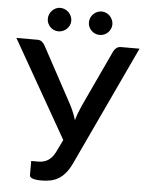

<svg xmlns="http://www.w3.org/2000/svg" viewBox="-62 -944 762 998"><g transform="rotate(5 319.0 -445.0)"><path d="M640.5 -720 349 -97.5Q334.5 -66.5 317.8 -46.2Q301 -26 281.8 -14.2Q262.5 -2.5 240.5 2.2Q218.5 7 193 7Q130.5 7 130.5 -15.5V-89.5H167Q179 -89.5 191 -92Q203 -94.5 214.2 -100.8Q225.5 -107 236 -118.2Q246.5 -129.5 255.5 -147.5L287 -212.5L-2 -720H107.5Q122.5 -720 131.5 -712.5Q140.5 -705 147 -693.5L305 -401.5Q325.5 -363 338.5 -320.5Q344 -341.5 351.8 -361.5Q359.5 -381.5 369 -402L505 -693.5Q509.5 -703.5 519.5 -711.8Q529.5 -720 544 -720ZM274.5 -833.5Q274.5 -821 269.5 -810Q264.5 -799 256 -790.8Q247.5 -782.5 236 -777.8Q224.5 -773 212 -773Q200 -773 189 -777.8Q178 -782.5 169.8 -790.8Q161.5 -799 156.8 -810Q152 -821 152 -833.5Q152 -846 156.8 -857.2Q161.5 -868.5 169.8 -877Q178 -885.5 189 -890.5Q200 -895.5 212 -895.5Q224.5 -895.5 236 -890.5Q247.5 -885.5 256 -877Q264.5 -868.5 269.5 -857.2Q274.5 -846 274.5 -833.5ZM489 -833.5Q489 -821 484 -810Q479 -799 470.8 -790.8Q462.5 -782.5 451.5 -777.8Q440.5 -773 428 -773Q415 -773 404 -777.8Q393 -782.5 384.5 -790.8Q376 -799 371.2 -810Q366.5 -821 366.5 -833.5Q366.5 -846 371.2 -857.2Q376 -868.5 384.5 -877Q393 -885.5 404 -890.5Q415 -895.5 428 -895.5Q440.5 -895.5 451.5 -890.5Q462.5 -885.5 470.8 -877Q479 -868.5 484 -857.2Q489 -846 489 -833.5Z"/></g></svg>

Font: Lato SemiBold
Style: Regular
Weight: 600
Designer: Lukasz Dziedzic with Adam Twardoch and Botio Nikoltchev
Foundry: tyPoland Lukasz Dziedzic
Version: Version 2.015; 2015-08-06; http://www.latofonts.com/